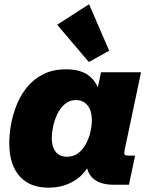

<svg xmlns="http://www.w3.org/2000/svg" viewBox="-20 -866 700 900"><path d="M208 13.7Q147.9 13.7 106.9 -11Q65.9 -35.6 44.7 -82.5Q23.4 -129.4 23.4 -195.8Q23.4 -233.9 31.2 -279.8Q39.1 -325.7 57.1 -371.8Q75.2 -418 106 -456.3Q136.7 -494.6 182.1 -517.8Q227.5 -541 290 -541Q360.4 -541 398.4 -510Q436.5 -479 449.7 -424.3L432.1 -425.8L453.6 -527.3H641.1L564.5 -164.1Q561 -147.9 564 -142.3Q566.9 -136.7 581.5 -136.7H613.3L584.5 0H513.2Q438.5 0 406.5 -39.8Q374.5 -79.6 389.6 -154.3L392.6 -168.9L413.1 -125.5Q386.2 -55.2 332 -20.8Q277.8 13.7 208 13.7ZM293.9 -131.3Q325.2 -131.3 347.4 -148.7Q369.6 -166 383.5 -192.6Q397.5 -219.2 404.1 -248.5Q410.6 -277.8 410.6 -301.8Q410.6 -347.7 390.1 -372.3Q369.6 -397 336.4 -397Q305.7 -397 283.9 -378.2Q262.2 -359.4 248.5 -330.8Q234.9 -302.2 228.8 -272Q222.7 -241.7 222.7 -218.8Q222.7 -177.7 241 -154.5Q259.3 -131.3 293.9 -131.3ZM396.5 -575.2 248 -750 397.5 -846.2 491.7 -628.4Z"/></svg>

Font: Schibsted Grotesk Black
Style: Italic
Weight: 900
Italic angle: -12°
Designer: Bakken & Baeck AS, Henrik Kongsvoll
Foundry: Schibsted ASA
Version: Version 1.100;gftools[0.9.25]